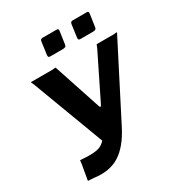

<svg xmlns="http://www.w3.org/2000/svg" viewBox="-219 -1098 1162 1248"><g transform="rotate(-30 362.0 -474.0)"><path d="M406 -938.3 392.4 -844.5Q391.4 -833.2 385 -828.6Q378.6 -823.9 365.6 -823.9H272.3Q261 -823.9 258.1 -828.4Q255.2 -832.9 256.2 -842.5L269 -936.9Q272 -954 285.7 -954H394Q408.3 -954 406 -938.3ZM631.9 -938.3 618.3 -844.5Q617.3 -833.2 610.9 -828.6Q604.5 -823.9 591.5 -823.9H498.2Q487 -823.9 484 -828.4Q481.1 -832.9 482.1 -842.5L495 -936.9Q498 -954 511.7 -954H619.9Q634.2 -954 631.9 -938.3ZM77.9 -2.9 98 -117.4Q99.7 -128.1 99.8 -135.3Q99.8 -142.6 102.5 -142.6L143.4 -140.5Q193 -137.6 225.2 -143.9Q257.4 -150.2 280.2 -171.5Q303.1 -192.8 322.9 -233.7L562.1 -719.2Q566.2 -728.4 568.5 -735.7Q570.8 -743 573.5 -742H698.3Q709.7 -742.7 716.6 -743.7Q723.5 -744.7 724.2 -742L443.6 -194Q384.9 -78.7 309.4 -30.8Q233.9 17.1 122.3 2.1L103.1 0.7Q92.4 -0.7 85.1 -0.4Q77.9 -0.1 77.9 -2.9ZM298.2 -157.3 87.7 -717.7Q83.9 -727.7 80.3 -734.4Q76.7 -741 78.7 -742H238.7Q250.1 -742.7 257.1 -743.7Q264 -744.7 264.7 -742L383.3 -383.7Q385.9 -376.8 389.3 -376.9Q392.7 -377.1 397.3 -385.5L436.5 -374.5Z"/></g></svg>

Font: Libre Franklin Thin
Style: Italic
Weight: 100
Italic angle: -8°
Designer: Pablo Impallari, Rodrigo Fuenzalida, Nhung Nguyen
Foundry: Impallari Type
Version: Version 3.000